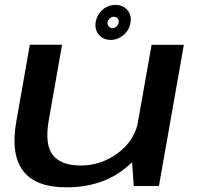

<svg xmlns="http://www.w3.org/2000/svg" viewBox="-20 -776 826 801"><path d="M538 0H643L747 -589H612.5L529.5 -121ZM239 -589.5H104.5L48 -269Q24 -133.5 75.8 -64Q127.5 5.5 257 5.5Q405.5 5.5 503.8 -75.2Q602 -156 616 -234L558 -276Q543.5 -191 473 -138.2Q402.5 -85.5 317 -85.5Q234 -85.5 199.8 -129.8Q165.5 -174 184 -277.5ZM442 -609.5Q462.5 -609.5 480.5 -619.5Q498.5 -629.5 510.2 -646Q522 -662.5 524.5 -683Q529.5 -713.5 511 -734.5Q492.5 -755.5 461.5 -755.5Q441 -755.5 423.2 -746Q405.5 -736.5 394 -720Q382.5 -703.5 379 -683Q374.5 -652 392.8 -630.8Q411 -609.5 442 -609.5ZM448.5 -658.5Q440 -658.5 433.8 -665.8Q427.5 -673 428.5 -683Q430.5 -693 438 -699.5Q445.5 -706 454.5 -706Q464.5 -706 470.5 -699.5Q476.5 -693 475 -683Q474 -673 466.2 -665.8Q458.5 -658.5 448.5 -658.5Z"/></svg>

Font: Anybody Expanded Medium
Style: Italic
Weight: 500
Width: 7
Italic angle: -10°
Version: Version 1.113;gftools[0.9.25]